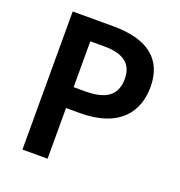

<svg xmlns="http://www.w3.org/2000/svg" viewBox="-129 -823 873 933"><g transform="rotate(20 307.5 -357.0)"><path d="M300 -714H89V0H219V-262H290C500 -262 570 -375 570 -498C570 -635 485 -714 300 -714ZM294 -607C393 -607 439 -567 439 -493C439 -403 381 -370 278 -370H219V-607Z"/></g></svg>

Font: Noto Sans Myanmar UI SemiBold
Style: Regular
Weight: 600
Designer: Monotype Design Team
Foundry: Monotype Imaging Inc.
Version: Version 2.103